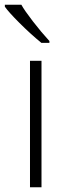

<svg xmlns="http://www.w3.org/2000/svg" viewBox="-37 -786 283 806"><path d="M137.2 0H88.9V-530.8H137.2ZM170.4 -606H136.7Q89.8 -644.5 44.7 -689.7Q-0.5 -734.9 -16.6 -757.8V-766.1H52.7Q65.4 -742.7 100.8 -696.8Q136.2 -650.9 170.4 -613.8Z"/></svg>

Font: Zoram GWeb Light
Style: Regular
Weight: 300
Foundry: Ascender Corporation
Version: Version 1.000